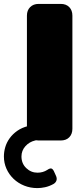

<svg xmlns="http://www.w3.org/2000/svg" viewBox="-113 -720 417 984"><path d="M31 -74Q46 -78 56.5 -72Q67 -66 74 -52L84 -28Q90 -16 86.5 -9.5Q83 -3 67 0Q37 7 17 29.5Q-3 52 -3 82Q-3 118 21.5 141.5Q46 165 79 165Q93 165 105.5 161.5Q118 158 129 151Q142 142 149.5 143.5Q157 145 163 157L173 179Q180 193 176.5 204.5Q173 216 161 223Q139 235 118 239.5Q97 244 79 244Q43 244 11.5 231.5Q-20 219 -43.5 196.5Q-67 174 -80 144.5Q-93 115 -93 82Q-93 58 -86 34Q-79 10 -63.5 -11.5Q-48 -33 -24.5 -49.5Q-1 -66 31 -74ZM85 0Q58 0 41.5 -16.5Q25 -33 25 -60V-640Q25 -667 41.5 -683.5Q58 -700 85 -700H198Q226 -700 242 -683.5Q258 -667 258 -640V-60Q258 -33 242 -16.5Q226 0 198 0Z"/></svg>

Font: Bolota
Style: Bold
Weight: 240
Designer: Gabriel Pang
Version: Version 1.000